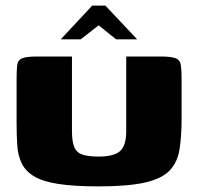

<svg xmlns="http://www.w3.org/2000/svg" viewBox="-20 -661 705 683"><path d="M626 -239Q626 -175 618.5 -129Q611 -83 583 -54Q555 -25 495 -11.5Q435 2 330 2Q244 2 188.5 -6.5Q133 -15 102.5 -33Q72 -51 58 -78.5Q44 -106 41.5 -143Q39 -180 39 -227V-374Q39 -410 41 -428.5Q43 -447 58.5 -453.5Q74 -460 111 -460H236V-195Q236 -154 245.5 -135Q255 -116 276.5 -110Q298 -104 331 -104Q385 -104 407 -123.5Q429 -143 429 -194V-460H552Q590 -460 605.5 -453.5Q621 -447 623.5 -428.5Q626 -410 626 -374ZM196 -521 308 -641H355L468 -521H393L331 -571L267 -521Z"/></svg>

Font: Genos Thin ExtraBold
Style: Regular
Weight: 800
Version: Version 1.010